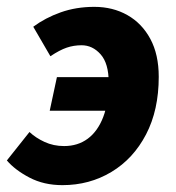

<svg xmlns="http://www.w3.org/2000/svg" viewBox="-28 -528 514 560"><path d="M154 12Q100 12 58 -10Q16 -32 -8 -60L58 -143Q76 -126 102 -114Q128 -102 159 -102Q199 -102 228 -123.5Q257 -145 273 -186.5Q289 -228 289 -288Q289 -343 265.5 -369.5Q242 -396 210 -396Q187 -396 166.5 -389Q146 -382 119 -364L69 -450Q104 -476 149 -492Q194 -508 247 -508Q301 -508 343.5 -484Q386 -460 410.5 -414.5Q435 -369 435 -304Q435 -207 398 -136Q361 -65 297 -26.5Q233 12 154 12ZM117 -205 138 -303H381L362 -205Z"/></svg>

Font: Source Sans 3 ExtraBold
Style: Italic
Weight: 800
Italic angle: -11°
Version: Version 3.052;hotconv 1.1.0;makeotfexe 2.6.0